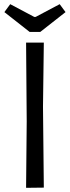

<svg xmlns="http://www.w3.org/2000/svg" viewBox="-20 -899 335 920"><path d="M105 1 108 -318 105 -695H190L186 -388L190 0ZM122 -746 1 -841 29 -879 144 -818H151L266 -879L294 -841L173 -746Z"/></svg>

Font: Ruda
Style: Regular
Weight: 400
Designer: Mariela Monsalve and Angelina Sanchez
Foundry: Mariela Monsalve and Angelina Sanchez
Version: Version 2.000